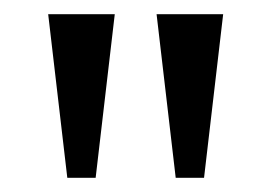

<svg xmlns="http://www.w3.org/2000/svg" viewBox="-20 -734 384 271"><path d="M75 -483H115L142 -714H48ZM228 -483H268L295 -714H201Z"/></svg>

Font: Noto Serif Armenian ExtraCondensed
Style: Regular
Weight: 400
Width: 2
Designer: Monotype Design Team
Foundry: Monotype Imaging Inc.
Version: Version 2.008